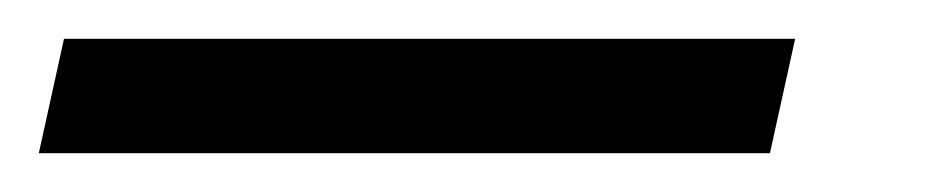

<svg xmlns="http://www.w3.org/2000/svg" viewBox="-100 63 489 99"><path d="M-80 142H297L310 83H-67Z"/></svg>

Font: Noto Serif Condensed Semi
Style: Italic
Weight: 600
Width: 3
Italic angle: -12°
Designer: Monotype Design Team
Foundry: Monotype Imaging Inc.
Version: Version 1.901